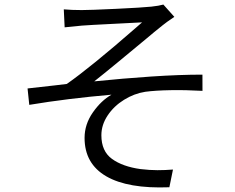

<svg xmlns="http://www.w3.org/2000/svg" viewBox="-20 -787 1040 850"><path d="M341.6 -742.4Q378 -742.4 494 -747.9Q610 -753.4 650 -757.6Q683.8 -761.2 703.2 -766.8L751.8 -712.4Q714.8 -687.4 700.4 -675.4Q677.2 -656.8 662.9 -645.1Q648.6 -633.4 626.4 -614.6Q568 -566 501.7 -511.4Q435.4 -456.8 397.2 -426.8Q524.2 -439.8 649.4 -448.2Q774.6 -456.6 876.2 -456.6L876.4 -384.8Q802.2 -389 735 -387.8Q667.8 -386.6 622.8 -380.6Q574 -373 529 -345.1Q484 -317.2 456.4 -275.6Q428.8 -234 428.8 -188.2Q428.8 -117.6 475.8 -83.5Q522.8 -49.4 602.4 -38.4Q643 -33.6 677 -33.6Q711 -33.6 745.8 -36.4L729.8 42Q546.4 49.2 450.4 -6.5Q354.4 -62.2 354.4 -176.6Q354.4 -236.6 391 -289.1Q427.6 -341.6 473.6 -367.8Q279.2 -351 109.6 -322.8L102 -395.4Q157 -401.4 226.4 -409.4L275.8 -415.4Q382.2 -490 580.8 -663.4L609 -688L484.6 -681.6Q371.2 -676 342.4 -673.6L266.2 -666L262.4 -745.6Q297.6 -742.4 341.6 -742.4Z"/></svg>

Font: 寒蝉端黑体 Light
Style: Regular
Weight: 300
Designer: ChillDuanSans {Warren2060}; 
Source Han Sans {Ryoko NISHIZUKA 西塚涼子 (kana, bopomofo & ideographs); Paul D. Hunt (Latin, G
Foundry: ChillType&Adobe
Version: Version 1.300;Glyphs 3.3 (3306)